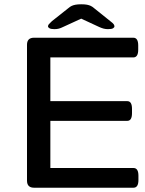

<svg xmlns="http://www.w3.org/2000/svg" viewBox="-20 -876 678 896"><path d="M139 0Q106 0 106 -33V-667Q106 -700 139 -700H602Q625 -700 625 -664V-644Q625 -608 602 -608H215V-404H574Q596 -404 596 -368V-348Q596 -312 574 -312H215V-92H603Q626 -92 626 -56V-36Q626 0 603 0ZM234 -740Q218 -740 211 -744Q204 -748 204 -753Q204 -758 208 -763Q212 -768 222 -777L299 -838Q307 -845 314.5 -848.5Q322 -852 332.5 -854Q343 -856 359 -856Q376 -856 386 -854Q396 -852 403.5 -848.5Q411 -845 419 -838L495 -777Q507 -768 510.5 -763Q514 -758 514 -753Q514 -748 507.5 -744Q501 -740 484 -740Q473 -740 463.5 -742.5Q454 -745 443 -750L359 -789L274 -750Q264 -745 255 -742.5Q246 -740 234 -740Z"/></svg>

Font: Asap Expanded Medium
Style: Regular
Weight: 500
Width: 7
Designer: Pablo Cosgaya
Foundry: Omnibus-Type
Version: Version 3.001